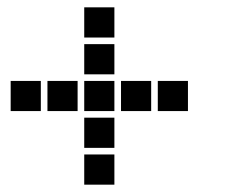

<svg xmlns="http://www.w3.org/2000/svg" viewBox="-20 -611 640 522"><path d="M210 -591Q209 -591 209 -591Q209 -591 209 -590V-510Q209 -509 209 -509Q209 -509 210 -509H290Q291 -509 291 -509Q291 -509 291 -510V-590Q291 -591 291 -591Q291 -591 290 -591ZM210 -491Q209 -491 209 -491Q209 -491 209 -490V-410Q209 -409 209 -409Q209 -409 210 -409H290Q291 -409 291 -409Q291 -409 291 -410V-490Q291 -491 291 -491Q291 -491 290 -491ZM10 -391Q9 -391 9 -391Q9 -391 9 -390V-310Q9 -309 9 -309Q9 -309 10 -309H90Q91 -309 91 -309Q91 -309 91 -310V-390Q91 -391 91 -391Q91 -391 90 -391ZM110 -391Q109 -391 109 -391Q109 -391 109 -390V-310Q109 -309 109 -309Q109 -309 110 -309H190Q191 -309 191 -309Q191 -309 191 -310V-390Q191 -391 191 -391Q191 -391 190 -391ZM210 -391Q209 -391 209 -391Q209 -391 209 -390V-310Q209 -309 209 -309Q209 -309 210 -309H290Q291 -309 291 -309Q291 -309 291 -310V-390Q291 -391 291 -391Q291 -391 290 -391ZM310 -391Q309 -391 309 -391Q309 -391 309 -390V-310Q309 -309 309 -309Q309 -309 310 -309H390Q391 -309 391 -309Q391 -309 391 -310V-390Q391 -391 391 -391Q391 -391 390 -391ZM410 -391Q409 -391 409 -391Q409 -391 409 -390V-310Q409 -309 409 -309Q409 -309 410 -309H490Q491 -309 491 -309Q491 -309 491 -310V-390Q491 -391 491 -391Q491 -391 490 -391ZM210 -291Q209 -291 209 -291Q209 -291 209 -290V-210Q209 -209 209 -209Q209 -209 210 -209H290Q291 -209 291 -209Q291 -209 291 -210V-290Q291 -291 291 -291Q291 -291 290 -291ZM210 -191Q209 -191 209 -191Q209 -191 209 -190V-110Q209 -109 209 -109Q209 -109 210 -109H290Q291 -109 291 -109Q291 -109 291 -110V-190Q291 -191 291 -191Q291 -191 290 -191Z"/></svg>

Font: Doto ExtraBold
Style: Regular
Weight: 800
Monospace: yes
Version: Version 1.000